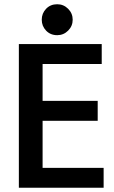

<svg xmlns="http://www.w3.org/2000/svg" viewBox="-20 -902 540 906"><path d="M469 -16H69V-694H460V-600H181V-426H441V-332H181V-110H469ZM250 -882Q280 -882 301.5 -860.5Q323 -839 323 -809Q323 -779 301.5 -757.5Q280 -736 250 -736Q218 -736 197.5 -757.5Q177 -779 177 -809Q177 -839 197.5 -860.5Q218 -882 250 -882Z"/></svg>

Font: D2Coding ligature
Style: Bold
Weight: 700
Monospace: yes
Designer: Yong-Rak Park; Jeong-Hwan Yoon; Sang-Min Lee;
Foundry: NHN Corporation
Version: Version 1.3.2; Build 20180524